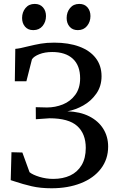

<svg xmlns="http://www.w3.org/2000/svg" viewBox="-20 -974 610 1004"><path d="M54.5 -26 36 -32 40 -178 97 -176.5 134.5 -73.5Q151 -60 186.2 -49.2Q221.5 -38.5 258.5 -38.5Q308.5 -38.5 346.8 -56.2Q385 -74 406.8 -110.5Q428.5 -147 428.5 -200.5Q428.5 -274.5 383.8 -315Q339 -355.5 238.5 -355.5L167.5 -350.5L167 -413.5L225.5 -412Q269 -412 308.8 -428Q348.5 -444 373.8 -478.5Q399 -513 399 -564.5Q399 -631.5 360.8 -666.8Q322.5 -702 253 -702Q214.5 -702 185.5 -690.5Q156.5 -679 147 -663.5L118 -549H57.5L60 -718.5Q82.5 -720 124 -731Q163 -740.5 193.5 -745.8Q224 -751 263.5 -751Q338.5 -751 394.2 -730.5Q450 -710 480.5 -670.5Q511 -631 511 -575.5Q511 -523.5 483.8 -484.5Q456.5 -445.5 415.5 -422.5Q374.5 -399.5 332.5 -392Q398.5 -390 446.5 -365.8Q494.5 -341.5 520 -300.5Q545.5 -259.5 545.5 -207.5Q545.5 -141.5 507.8 -92Q470 -42.5 402.8 -16Q335.5 10.5 249.5 10.5Q191.5 10.5 146 0Q100.5 -10.5 54.5 -26ZM153.5 -816.5Q126.5 -816.5 111 -834.5Q95.5 -852.5 95.5 -880Q95.5 -910 113.2 -931.8Q131 -953.5 161 -953.5H162Q189 -953.5 204.8 -935.5Q220.5 -917.5 220.5 -890Q220.5 -860 202.8 -838.2Q185 -816.5 154.5 -816.5ZM386.5 -816.5Q359.5 -816.5 344 -834.5Q328.5 -852.5 328.5 -880Q328.5 -910 346.2 -931.8Q364 -953.5 394 -953.5H395Q422 -953.5 437.5 -935.5Q453 -917.5 453 -890Q453 -860 435.2 -838.2Q417.5 -816.5 387.5 -816.5Z"/></svg>

Font: Merriweather 12pt
Style: Regular
Weight: 400
Designer: Eben Sorkin
Foundry: Eben Sorkin
Version: Version 2.100